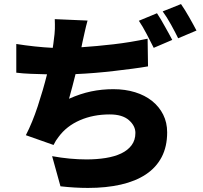

<svg xmlns="http://www.w3.org/2000/svg" viewBox="-20 -857 996 943"><path d="M707 -531Q673 -525 630.5 -519.5Q588 -514 541.5 -508.5Q495 -503 446.5 -499Q398 -495 351 -493Q343 -461 335 -430.5Q327 -400 319 -372Q375 -397 427.5 -408Q480 -419 537 -419Q595 -419 643.5 -404Q692 -389 727 -361Q762 -333 781.5 -294Q801 -255 801 -207Q801 -137 774 -85.5Q747 -34 696.5 -0.5Q646 33 574 49.5Q502 66 412 66Q380 66 346 64Q312 62 277 58L236 -90Q280 -82 322.5 -78Q365 -74 405 -74Q455 -74 499 -81Q543 -88 575.5 -103.5Q608 -119 626.5 -144Q645 -169 645 -204Q645 -239 613 -267Q581 -295 519 -295Q438 -295 372.5 -266.5Q307 -238 268 -185Q254 -168 243 -145L107 -193Q139 -255 165.5 -335.5Q192 -416 211 -492Q169 -493 130.5 -494.5Q92 -496 60 -500V-641Q104 -634 150.5 -629Q197 -624 239 -622Q241 -633 242 -641.5Q243 -650 244 -658Q249 -693 249.5 -715Q250 -737 249 -763L410 -756Q402 -727 396.5 -701.5Q391 -676 385 -650L380 -625Q455 -630 537.5 -639.5Q620 -649 705 -667ZM751 -792Q760 -779 770.5 -761Q781 -743 791 -725Q801 -707 810.5 -690Q820 -673 826 -661L735 -622Q720 -652 700.5 -689.5Q681 -727 662 -755ZM869 -837Q878 -824 889 -806.5Q900 -789 910 -771Q920 -753 929.5 -736Q939 -719 945 -707L855 -669Q841 -698 820 -736Q799 -774 779 -801Z"/></svg>

Font: Kinto Sans Black
Style: Regular
Weight: 900
Designer: Authors: Ryoko NISHIZUKA  (kana & ideographs); Paul D. Hunt (Latin, Greek & Cyrillic); Wenlong ZHANG  (bopomofo); Sandol
Foundry: Adobe Systems Incorporated, ookami Inc.
Version: Version 0.001